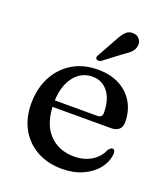

<svg xmlns="http://www.w3.org/2000/svg" viewBox="-131 -790 784 894"><g transform="rotate(20 261.0 -342.5)"><path d="M482 -292.5Q482 -269.5 468.2 -257.2Q454.5 -245 428.5 -245H108.5V-277H349Q374 -277 374 -299Q374 -366 345 -403.5Q316 -441 267.5 -441Q229.5 -441 200.5 -419.2Q171.5 -397.5 155.2 -357.8Q139 -318 139 -264.5Q139 -165 186.5 -113.5Q234 -62 311.5 -62Q361 -62 397.5 -84.2Q434 -106.5 449 -143.5Q455.5 -151.5 459.8 -154.8Q464 -158 469 -158Q476 -158 479 -152Q482 -146 482 -138Q479 -97 452.2 -63Q425.5 -29 380.8 -8.8Q336 11.5 279 11.5Q208.5 11.5 154.8 -18Q101 -47.5 71 -101Q41 -154.5 41 -226Q41 -299.5 70.2 -356.8Q99.5 -414 153.2 -447.2Q207 -480.5 281.5 -480.5Q343 -480.5 388 -456.5Q433 -432.5 457.5 -390.2Q482 -348 482 -292.5ZM310 -639.5Q324.5 -667.5 340 -683Q355.5 -698.5 378.5 -695.5Q398.5 -693.5 408.5 -679.2Q418.5 -665 416 -648.5Q414 -631 401.2 -617.2Q388.5 -603.5 367 -590L278.5 -523Q273 -520.5 267 -520.2Q261 -520 256.5 -523.5Q251.5 -528 252.8 -533.5Q254 -539 257.5 -544.5Z"/></g></svg>

Font: Fraunces 11pt
Style: Regular
Weight: 400
Version: Version 1.000;[b76b70a41]